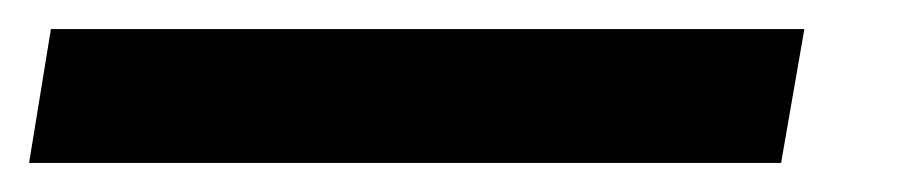

<svg xmlns="http://www.w3.org/2000/svg" viewBox="-93 44 631 132"><path d="M-73 156 -58 64H460L444 156Z"/></svg>

Font: Archivo SemiBold
Style: Bold Italic
Weight: 700
Italic angle: -10°
Version: Version 2.001